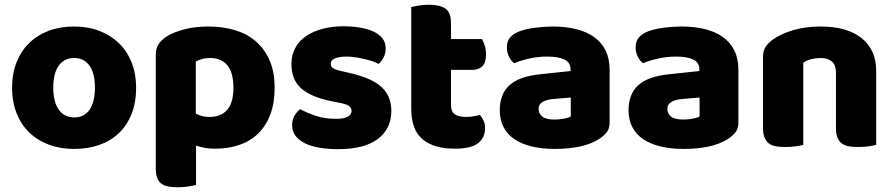

<svg xmlns="http://www.w3.org/2000/svg" viewBox="-20 -613 3774 811"><path d="M555 -243Q555 -181 536 -132.5Q517 -84 482.5 -51Q448 -18 400 -1Q352 16 293 16Q234 16 186 -2Q138 -20 103.5 -53.5Q69 -87 50 -135Q31 -183 31 -243Q31 -302 50 -350Q69 -398 103.5 -431.5Q138 -465 186 -483Q234 -501 293 -501Q352 -501 400 -482.5Q448 -464 482.5 -430.5Q517 -397 536 -349Q555 -301 555 -243ZM205 -243Q205 -182 228.5 -149.5Q252 -117 294 -117Q336 -117 358.5 -150Q381 -183 381 -243Q381 -303 358 -335.5Q335 -368 293 -368Q251 -368 228 -335.5Q205 -303 205 -243Z M861 -501Q921 -501 972.5 -485.5Q1024 -470 1061 -438Q1098 -406 1119 -357.5Q1140 -309 1140 -242Q1140 -178 1122 -130Q1104 -82 1071 -49.5Q1038 -17 991.5 -1Q945 15 888 15Q845 15 808 2V168Q798 171 776 174.5Q754 178 731 178Q709 178 691.5 175Q674 172 662 163Q650 154 644 138.5Q638 123 638 98V-382Q638 -409 649.5 -426Q661 -443 681 -457Q712 -477 758 -489Q804 -501 861 -501ZM863 -119Q966 -119 966 -242Q966 -306 940.5 -337Q915 -368 867 -368Q848 -368 833 -363.5Q818 -359 807 -353V-133Q819 -127 833 -123Q847 -119 863 -119Z M1633 -145Q1633 -69 1576 -26Q1519 17 1408 17Q1366 17 1330 11Q1294 5 1268.5 -7.5Q1243 -20 1228.5 -39Q1214 -58 1214 -84Q1214 -108 1224 -124.5Q1234 -141 1248 -152Q1277 -136 1314.5 -123.5Q1352 -111 1401 -111Q1432 -111 1448.5 -120Q1465 -129 1465 -144Q1465 -158 1453 -166Q1441 -174 1413 -179L1383 -185Q1296 -202 1253.5 -238.5Q1211 -275 1211 -343Q1211 -380 1227 -410Q1243 -440 1272 -460Q1301 -480 1341.5 -491Q1382 -502 1431 -502Q1468 -502 1500.5 -496.5Q1533 -491 1557 -480Q1581 -469 1595 -451.5Q1609 -434 1609 -410Q1609 -387 1600.5 -370.5Q1592 -354 1579 -343Q1571 -348 1555 -353.5Q1539 -359 1520 -363.5Q1501 -368 1481.5 -371Q1462 -374 1446 -374Q1413 -374 1395 -366.5Q1377 -359 1377 -343Q1377 -332 1387 -325Q1397 -318 1425 -312L1456 -305Q1552 -283 1592.5 -244.5Q1633 -206 1633 -145Z M1885 -167Q1885 -141 1901.5 -130Q1918 -119 1948 -119Q1963 -119 1979 -121.5Q1995 -124 2007 -128Q2016 -117 2022.5 -103.5Q2029 -90 2029 -71Q2029 -33 2000.5 -9Q1972 15 1900 15Q1812 15 1764.5 -25Q1717 -65 1717 -155V-583Q1728 -586 1748.5 -589.5Q1769 -593 1792 -593Q1836 -593 1860.5 -577.5Q1885 -562 1885 -512V-448H2016Q2022 -437 2027.5 -420.5Q2033 -404 2033 -384Q2033 -349 2017.5 -333.5Q2002 -318 1976 -318H1885Z M2323 -108Q2340 -108 2360.5 -111.5Q2381 -115 2391 -121V-201L2319 -195Q2291 -193 2273 -183Q2255 -173 2255 -153Q2255 -133 2270.5 -120.5Q2286 -108 2323 -108ZM2315 -501Q2369 -501 2413.5 -490Q2458 -479 2489.5 -456.5Q2521 -434 2538 -399.5Q2555 -365 2555 -318V-94Q2555 -68 2540.5 -51.5Q2526 -35 2506 -23Q2441 16 2323 16Q2270 16 2227.5 6Q2185 -4 2154.5 -24Q2124 -44 2107.5 -75Q2091 -106 2091 -147Q2091 -216 2132 -253Q2173 -290 2259 -299L2390 -313V-320Q2390 -349 2364.5 -361.5Q2339 -374 2291 -374Q2253 -374 2217 -366Q2181 -358 2152 -346Q2139 -355 2130 -373.5Q2121 -392 2121 -412Q2121 -438 2133.5 -453.5Q2146 -469 2172 -480Q2201 -491 2240.5 -496Q2280 -501 2315 -501Z M2867 -108Q2884 -108 2904.5 -111.5Q2925 -115 2935 -121V-201L2863 -195Q2835 -193 2817 -183Q2799 -173 2799 -153Q2799 -133 2814.5 -120.5Q2830 -108 2867 -108ZM2859 -501Q2913 -501 2957.5 -490Q3002 -479 3033.5 -456.5Q3065 -434 3082 -399.5Q3099 -365 3099 -318V-94Q3099 -68 3084.5 -51.5Q3070 -35 3050 -23Q2985 16 2867 16Q2814 16 2771.5 6Q2729 -4 2698.5 -24Q2668 -44 2651.5 -75Q2635 -106 2635 -147Q2635 -216 2676 -253Q2717 -290 2803 -299L2934 -313V-320Q2934 -349 2908.5 -361.5Q2883 -374 2835 -374Q2797 -374 2761 -366Q2725 -358 2696 -346Q2683 -355 2674 -373.5Q2665 -392 2665 -412Q2665 -438 2677.5 -453.5Q2690 -469 2716 -480Q2745 -491 2784.5 -496Q2824 -501 2859 -501Z M3511 -308Q3511 -339 3493.5 -353.5Q3476 -368 3446 -368Q3426 -368 3406.5 -363Q3387 -358 3373 -348V-1Q3363 2 3341.5 5Q3320 8 3297 8Q3275 8 3257.5 5Q3240 2 3228 -7Q3216 -16 3209.5 -31.5Q3203 -47 3203 -72V-372Q3203 -399 3214.5 -416Q3226 -433 3246 -447Q3280 -471 3331.5 -486Q3383 -501 3446 -501Q3559 -501 3620 -451.5Q3681 -402 3681 -314V-1Q3671 2 3649.5 5Q3628 8 3605 8Q3583 8 3565.5 5Q3548 2 3536 -7Q3524 -16 3517.5 -31.5Q3511 -47 3511 -72Z"/></svg>

Font: Baloo Tamma
Style: Regular
Weight: 400
Designer: Divya Kowshik and Ek Type
Foundry: Ek Type
Version: Version 1.007;PS 1.000;hotconv 1.0.88;makeotf.lib2.5.647800